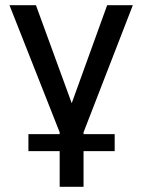

<svg xmlns="http://www.w3.org/2000/svg" viewBox="-20 -510 549 740"><path d="M210 210V0L16.5 -490H118.5L269.5 -76.5H243.5L393 -490H492L302 0V210ZM89.5 72.5V7H422V72.5Z"/></svg>

Font: Geologica Cursive Light
Style: Regular
Weight: 300
Designer: Sindre Bremnes, Frode Helland
Foundry: Monokrom Skriftforlag AS
Version: Version 1.010;gftools[0.9.28]